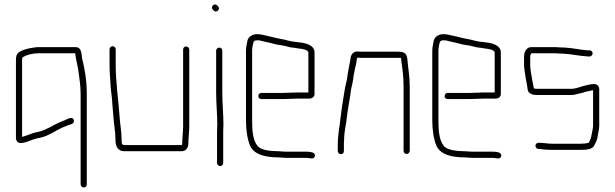

<svg xmlns="http://www.w3.org/2000/svg" viewBox="-20 -670 2700 843"><path d="M361 139V-259C361 -317 352 -368 340 -416C338 -438 336 -463 313 -463H147C134 -463 125 -460 115 -459C97 -456 77 -450 64 -441C51 -432 50 -421 50 -401V-64C50 -53 58 -41 71 -42C90 -42 113 -53 127 -58C145 -64 167 -66 184 -74C202 -82 216 -89 232 -99C245 -106 259 -113 273 -118C286 -123 309 -125 304 -143C298 -162 274 -146 264 -142C243 -134 219 -123 201 -112C184 -105 169 -95 148 -91C128 -88 117 -82 99 -76L81 -70H77V-401C77 -407 77 -412 78 -416C78 -417 79 -418 80 -419C97 -429 122 -436 147 -436H310C311 -433 311 -431 311 -428C314 -407 321 -381 324 -360C328 -329 334 -294 334 -259V139C334 147 340 153 348 153C356 153 361 147 361 139Z M461 -454V-386C461 -354 464 -320 466 -288C467 -270 473 -235 473 -216C474 -197 477 -176 478 -157C480 -122 487 -93 487 -56C487 -28 497 -6 526 -6H778C795 -6 807 -21 807 -39C807 -65 811 -89 811 -117V-452C811 -460 805 -466 797 -466C789 -466 784 -460 784 -452V-117C784 -90 780 -64 780 -39C780 -37 779 -35 778 -33H526C514 -33 514 -43 514 -56C514 -95 507 -122 505 -159C500 -233 488 -308 488 -386V-454C488 -461 482 -467 475 -467C468 -467 461 -461 461 -454Z M929 -448V-265C929 -217 934 -170 934 -122C933 -107 933 -93 933 -79V45C933 53 939 59 947 59C955 59 960 53 960 45V-79C960 -92 960 -107 961 -122C961 -169 956 -217 956 -265V-448C956 -455 950 -461 943 -461C936 -461 929 -455 929 -448ZM915 -627C921 -621 928 -615 937 -624C946 -633 940 -640 934 -646C921 -659 902 -640 915 -627Z M1203 -6C1171 -6 1126 -10 1111 -29C1090 -54 1087 -97 1087 -142V-449C1087 -454 1088 -460 1089 -467C1092 -482 1092 -493 1108 -493C1113 -493 1118 -493 1122 -492L1142 -487C1158 -484 1178 -479 1192 -475L1216 -471C1231 -469 1242 -465 1256 -462L1274 -460L1291 -457C1303 -456 1334 -452 1334 -439V-264H1284C1271 -264 1237 -262 1222 -262H1127C1120 -262 1114 -255 1114 -248C1114 -241 1120 -235 1127 -235H1222C1236 -235 1271 -237 1284 -237H1338C1350 -237 1361 -245 1361 -257V-440C1361 -471 1324 -481 1294 -484L1278 -486C1266 -487 1256 -489 1244 -492C1221 -499 1196 -501 1173 -508L1147 -514C1133 -517 1124 -520 1108 -520C1088 -520 1072 -509 1067 -494C1065 -484 1060 -462 1060 -449V-142C1060 -99 1066 -58 1079 -28C1098 10 1147 21 1203 21C1213 21 1223 23 1233 23H1325C1340 23 1357 32 1362 17C1368 -2 1341 -4 1325 -4H1233C1223 -4 1213 -6 1203 -6Z M1490 -7V-34C1490 -39 1490 -48 1491 -59C1491 -93 1500 -123 1503 -156C1508 -199 1517 -238 1522 -281C1526 -298 1529 -308 1531 -324C1531 -337 1536 -350 1537 -361C1539 -375 1546 -392 1546 -408L1549 -417H1550C1557 -416 1564 -416 1572 -416H1740C1741 -412 1742 -408 1742 -403C1747 -368 1752 -332 1752 -292V-8C1752 0 1757 6 1765 6C1773 6 1779 0 1779 -8V-292C1779 -332 1772 -370 1769 -406C1767 -433 1758 -443 1729 -443H1572C1565 -443 1558 -443 1551 -444C1532 -445 1520 -431 1519 -412C1518 -402 1514 -388 1513 -380C1510 -363 1506 -345 1504 -327C1502 -311 1498 -302 1495 -285C1488 -241 1481 -203 1476 -159C1472 -119 1463 -79 1463 -34V-7C1463 1 1469 7 1477 7C1485 7 1490 1 1490 -7Z M2021 -6C1989 -6 1944 -10 1929 -29C1908 -54 1905 -97 1905 -142V-449C1905 -454 1906 -460 1907 -467C1910 -482 1910 -493 1926 -493C1931 -493 1936 -493 1940 -492L1960 -487C1976 -484 1996 -479 2010 -475L2034 -471C2049 -469 2060 -465 2074 -462L2092 -460L2109 -457C2121 -456 2152 -452 2152 -439V-264H2102C2089 -264 2055 -262 2040 -262H1945C1938 -262 1932 -255 1932 -248C1932 -241 1938 -235 1945 -235H2040C2054 -235 2089 -237 2102 -237H2156C2168 -237 2179 -245 2179 -257V-440C2179 -471 2142 -481 2112 -484L2096 -486C2084 -487 2074 -489 2062 -492C2039 -499 2014 -501 1991 -508L1965 -514C1951 -517 1942 -520 1926 -520C1906 -520 1890 -509 1885 -494C1883 -484 1878 -462 1878 -449V-142C1878 -99 1884 -58 1897 -28C1916 10 1965 21 2021 21C2031 21 2041 23 2051 23H2143C2158 23 2175 32 2180 17C2186 -2 2159 -4 2143 -4H2051C2041 -4 2031 -6 2021 -6Z M2569 -449H2562C2553 -449 2540 -452 2532 -452C2501 -457 2468 -462 2435 -462C2428 -463 2422 -463 2415 -463H2311C2294 -463 2281 -443 2281 -425V-383C2281 -371 2284 -358 2285 -348C2288 -323 2294 -301 2297 -276C2300 -259 2317 -253 2337 -253H2488C2495 -253 2501 -254 2506 -255C2518 -259 2526 -259 2539 -263C2553 -269 2569 -270 2584 -274V-118C2584 -112 2583 -107 2582 -102C2579 -90 2579 -82 2576 -71C2574 -60 2569 -52 2565 -43H2564C2553 -40 2542 -39 2529 -39H2403C2386 -39 2366 -43 2351 -43H2345C2337 -43 2331 -38 2331 -30C2331 -23 2337 -16 2344 -16H2350C2354 -16 2359 -15 2364 -14C2375 -13 2391 -12 2403 -12H2529C2555 -12 2583 -14 2590 -33C2595 -42 2601 -54 2603 -65C2605 -83 2611 -99 2611 -118V-278C2611 -291 2602 -301 2589 -301C2575 -301 2565 -298 2552 -295C2532 -291 2510 -280 2488 -280H2337C2332 -280 2328 -281 2324 -282C2321 -300 2316 -320 2314 -336C2312 -350 2308 -367 2308 -383V-425C2308 -427 2312 -433 2312 -436H2414C2421 -436 2427 -436 2434 -435C2467 -435 2501 -429 2531 -425C2540 -425 2554 -422 2562 -422H2569C2576 -422 2582 -429 2582 -436C2582 -443 2576 -449 2569 -449Z"/></svg>

Font: Electronic
Style: Lt
Weight: 300
Version: Version 1.011